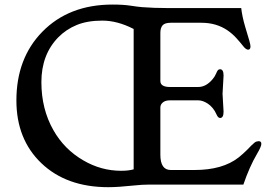

<svg xmlns="http://www.w3.org/2000/svg" viewBox="-20 -797 1158 829"><path d="M1096.7 -187.5Q1108.4 -187.5 1108.4 -175.8Q1108.4 -164.1 1089.8 -132.8Q1057.1 -77.1 1030.8 0H623.5Q594.2 0 558.1 3.9Q489.7 11.2 447.8 11.2Q267.1 11.2 158.7 -92.3Q50.8 -195.3 50.8 -363.3Q50.8 -544.9 162.1 -659.2Q277.3 -777.3 465.8 -777.3Q512.2 -777.3 543.7 -772.5Q575.2 -767.6 594.2 -766.1Q645 -762.2 702.1 -762.2H1021.5Q1025.9 -724.1 1038.6 -681.6L1056.6 -621.1Q1061.5 -603.5 1061.5 -596.7Q1061.5 -582.5 1051.3 -582.5Q1042 -582.5 1029.5 -598.4Q1017.1 -614.3 1000.5 -632.6Q983.9 -650.9 962.9 -665.5Q914.6 -698.7 850.1 -698.7H717.3Q691.4 -698.7 681.9 -687.5Q672.4 -676.3 672.4 -655.3V-447.3Q672.4 -421.4 714.4 -421.4H835.9Q870.1 -421.4 898.4 -455.6Q908.2 -467.3 912.8 -478.8Q917.5 -490.2 920.9 -494.1Q924.3 -498 930.2 -498Q945.3 -498 945.3 -470.7L940.9 -392.1L945.3 -314.9Q945.3 -287.6 930.2 -287.6Q921.4 -287.6 914.8 -303Q908.2 -318.4 898.4 -330.1Q888.7 -341.8 877.9 -349.1Q855.5 -363.8 835.9 -363.8H713.9Q693.8 -363.8 683.1 -354.7Q672.4 -345.7 672.4 -333V-128.9Q672.4 -63 717.3 -63H819.8Q941.4 -63 1010.3 -117.2Q1030.3 -133.3 1047.4 -150.4L1065.4 -168.9Q1081.1 -184.6 1087.4 -185.8Q1093.8 -187 1096.7 -187.5ZM557.1 -671.9Q486.8 -708 422.1 -708Q357.4 -708 311.5 -689.2Q265.6 -670.4 231.4 -635.7Q158.7 -561 158.7 -442.4Q158.7 -325.7 210.9 -234.4Q257.8 -151.9 339.8 -104.5Q416.5 -59.6 503.4 -59.6Q535.6 -59.6 557.1 -65.9Z"/></svg>

Font: Stoke
Style: Regular
Weight: 400
Designer: Nicole Fally
Foundry: Nicole Fally
Version: Version 1.002